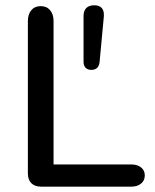

<svg xmlns="http://www.w3.org/2000/svg" viewBox="-20 -697 579 717"><path d="M84.1 -49.6V-619Q84.1 -643.2 96.8 -658.7Q109.5 -674.1 132 -674.1Q154.6 -674.1 167.3 -658.7Q180 -643.2 180 -619V-82.9H471Q492.6 -82.9 506.6 -71.9Q520.7 -61 520.7 -41.9Q520.7 -22.5 506.6 -11.3Q492.6 0 471 0H133Q109.9 0 97 -12.9Q84.1 -25.8 84.1 -49.6ZM292 -466.4V-637.2Q292 -656.7 302.3 -667Q312.7 -677.3 331.6 -677.3Q351.1 -677.3 360.3 -666.7Q369.4 -656.1 367.8 -635.6L351.8 -464.7Q350.1 -450.5 342.4 -443.2Q334.6 -436 320.7 -436Q307.5 -436 299.7 -443.9Q292 -451.9 292 -466.4Z"/></svg>

Font: SN Pro Thin
Style: Regular
Weight: 200
Designer: Tobias Whetton
Foundry: Supernotes
Version: Version 1.003;Glyphs 3.3 (3324)